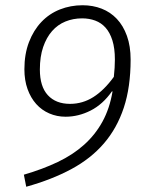

<svg xmlns="http://www.w3.org/2000/svg" viewBox="-20 -696 559 732"><path d="M71 -30Q143 -51 200.5 -78.5Q258 -106 300.5 -144Q343 -182 370.5 -232Q398 -282 409 -347L407 -348Q372 -298 325.5 -274.5Q279 -251 230 -251Q197 -251 168 -263.5Q139 -276 118 -299.5Q97 -323 85 -356.5Q73 -390 73 -432Q73 -490 90.5 -535.5Q108 -581 138 -612.5Q168 -644 208.5 -660Q249 -676 295 -676Q334 -676 367.5 -663Q401 -650 425.5 -624Q450 -598 464 -559Q478 -520 478 -469Q478 -364 452 -285.5Q426 -207 376 -149Q326 -91 251.5 -51Q177 -11 80 16ZM247 -300Q295 -300 336 -326Q377 -352 414 -403Q416 -421 417 -437.5Q418 -454 418 -469Q418 -512 408.5 -542Q399 -572 382.5 -590.5Q366 -609 343 -617.5Q320 -626 293 -626Q259 -626 229.5 -614Q200 -602 178.5 -577.5Q157 -553 144.5 -516.5Q132 -480 132 -431Q132 -366 162.5 -333Q193 -300 247 -300Z"/></svg>

Font: Glekhifnjqigglhiwekvrgaqftz
Style: Regular
Weight: 300
Italic angle: -8°
Designer: Carrois Corporate & Edenspiekermann
Foundry: Carrois Corporate GbR & Edenspiekermann AG
Version: Version 2.001